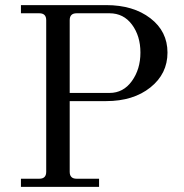

<svg xmlns="http://www.w3.org/2000/svg" viewBox="-20 -732 720 752"><path d="M62 0V-32H134Q161 -32 161 -59V-653Q161 -680 134 -680H62V-712H396Q502 -712 569 -660.5Q636 -609 636 -526Q636 -443 569 -389.5Q502 -336 396 -336H253V-59Q253 -32 280 -32H368V0ZM253 -368H409Q463 -368 496.5 -414.5Q530 -461 530 -526Q530 -591 497 -635.5Q464 -680 409 -680H280Q253 -680 253 -653Z"/></svg>

Font: Old Standard TT
Style: Regular
Weight: 400
Designer: Alexey Kryukov <alexios@thessalonica.org.ru>
Version: Version 1.0